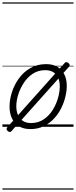

<svg xmlns="http://www.w3.org/2000/svg" viewBox="-20 -1050 629 1590"><path d="M231 19Q175 19 136.5 -4.5Q98 -28 78.5 -70.5Q59 -113 59 -168Q59 -223 78 -284Q97 -345 135 -398.5Q173 -452 230 -485.5Q287 -519 363 -519Q417 -519 455 -496.5Q493 -474 513 -433.5Q533 -393 533 -339Q533 -298 521.5 -249.5Q510 -201 486.5 -153.5Q463 -106 426.5 -67Q390 -28 341.5 -4.5Q293 19 231 19ZM237 -31Q296 -31 341 -61Q386 -91 415.5 -138Q445 -185 460 -237Q475 -289 475 -334Q475 -376 461.5 -406Q448 -436 421 -452.5Q394 -469 355 -469Q297 -469 252.5 -440Q208 -411 177.5 -364.5Q147 -318 131 -266.5Q115 -215 115 -170Q115 -128 129.5 -96.5Q144 -65 171 -48Q198 -31 237 -31ZM75 36Q69 44 60.5 43Q52 42 44 35Q36 28 34.5 20.5Q33 13 40 4L516 -529Q522 -536 530.5 -535.5Q539 -535 548 -527Q555 -520 557 -512.5Q559 -505 552 -498ZM0 510H589V520H0ZM0 -20H589V0H0ZM0 -505H589V-500H0ZM0 -1030H589V-1020H0Z"/></svg>

Font: Playwrite CO Guides
Style: Regular
Weight: 400
Designer: Veronika Burian, José Scaglione
Foundry: TypeTogether
Version: Version 1.003